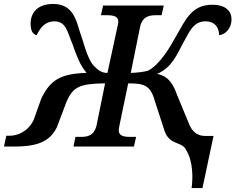

<svg xmlns="http://www.w3.org/2000/svg" viewBox="-51 -742 1192 972"><path d="M919 210H974L1030 -54H984C955 -54 921 -70 903 -122L846 -260C819 -340 784 -360 744 -368C820 -399 846 -470 876 -524C907 -578 926 -634 989 -634C1045 -634 1059 -591 1058 -564C1086 -566 1121 -594 1121 -645C1121 -684 1093 -718 1023 -718C917 -718 886 -637 839 -556C808 -500 757 -414 698 -384C680 -378 634 -373 611 -373L657 -600C667 -657 702 -665 739 -665H767L778 -714H471L460 -665H489C523 -665 548 -660 548 -632C548 -629 547 -619 543 -604L493 -373C467 -372 448 -385 431 -402C408 -422 391 -457 363 -552C338 -616 332 -722 219 -722C135 -722 104 -674 104 -623C104 -589 112 -572 134 -563C153 -602 178 -634 224 -634C286 -634 290 -577 316 -519C350 -420 365 -402 387 -373C258 -369 204 -339 158 -243L119 -134C90 -74 35 -55 1 -55H-19L-31 0H18C133 0 200 -22 237 -98L285 -225C319 -305 355 -318 481 -320L439 -113C428 -57 395 -49 360 -49H331L321 0H627L638 -49H609C575 -49 550 -54 550 -83C550 -90 553 -101 556 -118L598 -320C678 -320 711 -311 733 -230L778 -92C802 -1 870 -30 891 17C927 74 926 161 919 210Z"/></svg>

Font: Noto Serif Semi
Style: Italic
Weight: 600
Italic angle: -12°
Designer: Monotype Design Team
Foundry: Monotype Imaging Inc.
Version: Version 1.901